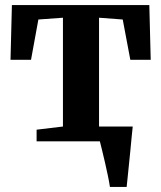

<svg xmlns="http://www.w3.org/2000/svg" viewBox="-20 -558 636 758"><path d="M414 180Q411.5 162.5 406.2 137Q401 111.5 394.8 84.8Q388.5 58 383 35Q377.5 12 374 -1L341.5 -58.5H504Q502 -42 499.8 -17.5Q497.5 7 494.8 35Q492 63 489.2 90.5Q486.5 118 484 141.5Q481.5 165 480 180ZM124.5 0V-46L228.5 -58.5V-488L131.5 -481L102.5 -322H21.5L27 -538H569.5L575 -322H494.5L464.5 -481L371 -488V-58.5L477.5 -46V0Z"/></svg>

Font: Merriweather 60pt
Style: Bold
Weight: 700
Version: Version 2.100